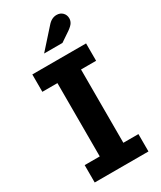

<svg xmlns="http://www.w3.org/2000/svg" viewBox="-219 -953 861 1028"><g transform="rotate(-30 212.0 -439.5)"><path d="M46.1 0V-107.4H139.3V-560.6H46.1V-668H378.4V-560.6H285.2V-107.4H378.4V0ZM156.8 -733.4 259.9 -848.6Q274.1 -865.2 288.2 -872.2Q302.2 -879.2 317.1 -879.2Q339.6 -879.2 353.8 -864.9Q367.9 -850.5 367.9 -829.6Q367.9 -816 360.7 -803.4Q353.6 -790.8 330.4 -774.1L270.1 -733.4Z"/></g></svg>

Font: Atkinson Hyperlegible Next
Style: Regular
Weight: 400
Designer: Elliott Scott, Megan Eiswerth, Linus Boman, Theodore Petrosky, Letters from Sweden
Foundry: Applied Design Works, Letters from Sweden
Version: Version 2.001